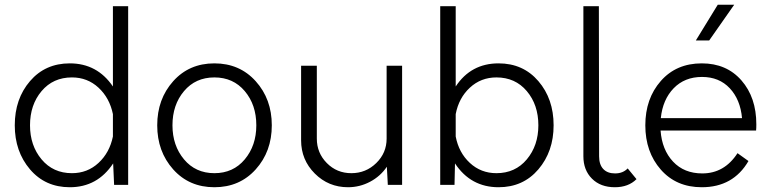

<svg xmlns="http://www.w3.org/2000/svg" viewBox="-20 -776 3236 806"><path d="M454 -750H518V0H459L455 -90Q389 10 273 10Q170 10 106 -65Q42 -140 42 -250Q42 -361 106 -435.5Q170 -510 273 -510Q388 -510 454 -413ZM282 -49Q347 -49 393.5 -92Q440 -135 454 -203V-297Q440 -365 393.5 -408Q347 -451 282 -451Q203 -451 154.5 -393.5Q106 -336 106 -250Q106 -165 154.5 -107Q203 -49 282 -49Z M1053.5 -65Q986 10 880 10Q774 10 707 -65Q640 -140 640 -250Q640 -360 707 -435Q774 -510 880 -510Q986 -510 1053.5 -435Q1121 -360 1121 -250Q1121 -140 1053.5 -65ZM1056 -250Q1056 -336 1007.5 -393.5Q959 -451 880 -451Q801 -451 752.5 -393.5Q704 -336 704 -250Q704 -165 752.5 -107Q801 -49 880 -49Q959 -49 1007.5 -107Q1056 -165 1056 -250Z M1603 -500H1668V0H1608L1604 -76Q1577 -36 1533.5 -13Q1490 10 1441 10Q1359 10 1301.5 -47.5Q1244 -105 1244 -187V-500H1310V-194Q1310 -134 1352 -91.5Q1394 -49 1455 -49Q1516 -49 1559.5 -91.5Q1603 -134 1603 -194Z M2073 -510Q2176 -510 2240 -435.5Q2304 -361 2304 -250Q2304 -140 2240 -65Q2176 10 2073 10Q1956 10 1890 -90L1888 0H1828V-750H1893V-413Q1957 -510 2073 -510ZM2064 -49Q2143 -49 2191.5 -107Q2240 -165 2240 -250Q2240 -336 2191.5 -393.5Q2143 -451 2064 -451Q1999 -451 1952.5 -408Q1906 -365 1893 -297V-203Q1906 -135 1952.5 -92Q1999 -49 2064 -49Z M2561 10Q2501 10 2465 -26Q2429 -62 2429 -120V-750H2494L2495 -120Q2495 -85 2512.5 -66.5Q2530 -48 2562 -48Q2595 -48 2615 -69L2652 -24Q2618 10 2561 10Z M3062 -756 2957 -606H2901L2993 -756ZM3155 -254Q3155 -237 3154 -228H2753Q2759 -147 2805.5 -97.5Q2852 -48 2928 -48Q3021 -48 3076 -133L3122 -100Q3058 10 2926 10Q2819 10 2754 -64Q2689 -138 2689 -250Q2689 -362 2754 -436Q2819 -510 2926 -510Q3030 -510 3092.5 -438.5Q3155 -367 3155 -254ZM2927 -453Q2854 -453 2808 -405.5Q2762 -358 2754 -280H3095Q3088 -358 3043.5 -405.5Q2999 -453 2927 -453Z"/></svg>

Font: Orkney Light
Style: Regular
Weight: 300
Designer: Samuel Oakes and Alfredo Marco Pradil
Foundry: Alfredo Marco Pradil
Version: 1.0; ttfautohint (v1.5)